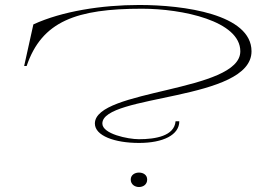

<svg xmlns="http://www.w3.org/2000/svg" viewBox="-20 -735 1105 771"><path d="M538 -161C635 -161 700 -193 700 -248H685C680 -189 605 -176 538 -176C494 -176 391 -197 391 -239C391 -357 990 -329 990 -529C990 -678 718 -715 539 -715C389 -715 229 -690 114 -637L77 -470H87C148 -650 287 -700 550 -700C712 -700 945 -651 945 -529C945 -365 361 -377 361 -239C361 -190 440 -161 538 -161ZM538 16C555 16 571 6 571 -14C571 -33 555 -42 538 -42C522 -42 505 -33 505 -14C505 6 522 16 538 16Z"/></svg>

Font: Sprat Extended Thin
Style: Regular
Weight: 100
Width: 9
Designer: Ethan Nakache
Foundry: Collletttivo
Version: Version 2.000;Glyphs 3.2 (3217)